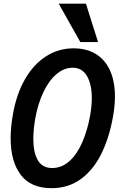

<svg xmlns="http://www.w3.org/2000/svg" viewBox="-20 -994 640 1029"><path d="M37 -253.5Q37 -312 49.5 -383Q68.5 -490.5 114.2 -570Q160 -649.5 226.8 -692.2Q293.5 -735 374 -735Q444.5 -735 494.2 -704.2Q544 -673.5 570 -615.5Q596 -557.5 596 -476.5Q596 -426.5 585.5 -368.5Q565.5 -255.5 523 -169.5Q480.5 -83.5 413.5 -34.5Q346.5 14.5 256 14.5Q145 14.5 91 -57.2Q37 -129 37 -253.5ZM463.5 -377Q472 -427 472 -468Q472 -542.5 446 -586.8Q420 -631 370 -631Q323 -631 282.5 -596.5Q242 -562 212.8 -500.5Q183.5 -439 169 -359.5Q158.5 -296.5 158.5 -250Q158.5 -177 182.8 -135.2Q207 -93.5 259.5 -93.5Q311.5 -93.5 352.5 -130.8Q393.5 -168 421.2 -232Q449 -296 463.5 -377ZM294.5 -974.5H440.5L505.5 -768.5H410.5Z"/></svg>

Font: JuliaMono SemiBoldItalic
Style: Regular
Weight: 600
Italic angle: -9°
Monospace: yes
Designer: cormullion
Foundry: corm
Version: Version 0.049; ttfautohint (v1.8.4)